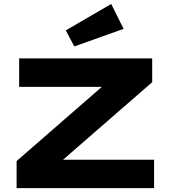

<svg xmlns="http://www.w3.org/2000/svg" viewBox="-20 -973 877 993"><path d="M65.9 0V-140.1L506.8 -523.9H79.1V-670.9H767.1V-547.9L306.2 -147H776.9V0ZM619.1 -823.7 364.3 -732.9 320.3 -815.9 555.2 -952.6Z"/></svg>

Font: Syncopate
Style: Bold
Weight: 700
Designer: Astigmatic (AOETI)
Foundry: Astigmatic (AOETI)
Version: Version 1.001 2011